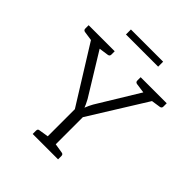

<svg xmlns="http://www.w3.org/2000/svg" viewBox="-235 -1023 1172 1172"><g transform="rotate(45 351.0 -437.5)"><path d="M688 -682Q688 -669 675 -666L615 -657L386 -289V-55L448 -45Q461 -43 461 -29V0H242V-29Q242 -44 255 -45L317 -55V-289L88 -657L27 -666Q14 -669 14 -682V-711H239V-682Q239 -669 226 -666L163 -657L328 -388Q336 -374 343 -358.5Q350 -343 352 -337Q363 -365 376 -388L540 -657L476 -666Q463 -669 463 -682V-711H688ZM493 -832H215V-875H493Z"/></g></svg>

Font: Aleo Light
Style: Regular
Weight: 300
Designer: Alessio Laiso
Foundry: Alessio Laiso
Version: Version 2.000